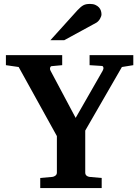

<svg xmlns="http://www.w3.org/2000/svg" viewBox="-20 -949 703 969"><path d="M595.2 -610.8 410.2 -290V-78.1Q410.2 -68.4 416.5 -62.7Q422.9 -57.1 432.1 -56.2L493.2 -50.8V0H183.1V-50.8L244.1 -56.2Q252.4 -57.1 259.8 -62.7Q267.1 -68.4 267.1 -78.1V-262.2L74.2 -610.8L9.8 -620.1V-670.9H293.9V-620.1L241.2 -615.2Q235.8 -615.2 233.2 -607.9Q230.5 -600.6 235.8 -590.8L361.8 -354L498 -591.8Q503.4 -601.1 501.7 -608.6Q500 -616.2 493.2 -616.2L432.1 -620.1V-670.9H652.8V-620.1ZM492.2 -876.5Q492.2 -871.6 490 -865.5Q487.8 -859.4 484.4 -853.5Q481 -847.7 476.1 -842.5Q471.2 -837.4 466.3 -834.5L304.2 -746.1H234.4L371.1 -897.5Q379.9 -906.7 387 -912.8Q394 -918.9 401.1 -922.6Q408.2 -926.3 416 -927.7Q423.8 -929.2 434.1 -929.2Q450.2 -929.2 461.2 -924.3Q472.2 -919.4 479.2 -911.9Q486.3 -904.3 489.3 -894.8Q492.2 -885.3 492.2 -876.5Z"/></svg>

Font: Charis SIL Am
Style: Bold
Weight: 700
Foundry: SIL International
Version: Version 5.000